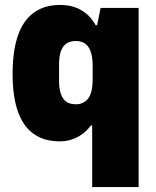

<svg xmlns="http://www.w3.org/2000/svg" viewBox="-20 -560 632 777"><path d="M353 197V-52H347Q333 -32 314 -18Q295 -4 272 4Q249 12 221 12Q159 12 116.5 -18Q74 -48 52.5 -108.5Q31 -169 31 -261Q31 -354 52.5 -416Q74 -478 117 -509Q160 -540 223 -540Q273 -540 309.5 -518.5Q346 -497 367 -458H373L387 -528H541V197ZM287 -138Q305 -138 318.5 -145.5Q332 -153 340 -166Q348 -179 351.5 -197.5Q355 -216 355 -238V-294Q355 -324 348.5 -346.5Q342 -369 327 -381.5Q312 -394 287 -394Q262 -394 247.5 -383Q233 -372 226 -351.5Q219 -331 219 -301V-232Q219 -202 226 -181Q233 -160 247.5 -149Q262 -138 287 -138Z"/></svg>

Font: Archivo SemiCondensed Black
Style: Regular
Weight: 900
Width: 4
Designer: Hector Gatti
Foundry: Omnibus-Type
Version: Version 2.001